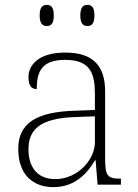

<svg xmlns="http://www.w3.org/2000/svg" viewBox="-20 -759 567 789"><path d="M339 -652C357 -652 368 -662 368 -696C368 -729 357 -739 339 -739C322 -739 310 -729 310 -696C310 -662 322 -652 339 -652ZM172 -652C190 -652 201 -662 201 -696C201 -729 190 -739 172 -739C155 -739 143 -729 143 -696C143 -662 155 -652 172 -652ZM199 10C294 10 343 -54 370 -100H373L381 0H477V-25H471C419 -25 412 -40 412 -111V-383C412 -485 366 -543 248 -543C137 -543 97 -490 97 -443C97 -408 108 -393 131 -393C131 -467 153 -513 248 -513C354 -513 370 -454 370 -371V-307L287 -304C128 -299 55 -252 55 -147C55 -39 118 10 199 10ZM207 -23C129 -23 97 -78 97 -145C97 -225 142 -273 289 -278L370 -281V-174C370 -104 300 -23 207 -23Z"/></svg>

Font: Noto Serif Georgian ExtraLight
Style: Regular
Weight: 200
Designer: Monotype Design Team, Akaki Razmadze
Foundry: Google LLC
Version: Version 2.003